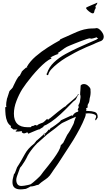

<svg xmlns="http://www.w3.org/2000/svg" viewBox="-20 -972 811 1464"><path d="M197 47Q193 47 193 43Q193 38 188 38Q181 38 176 42Q169 45 162 45Q158 45 151.5 41Q145 37 145 33Q145 33 147 31Q148 30 148 28Q148 27 147 27Q146 27 145 28H143L122 31Q117 31 111.5 31Q106 31 101 32L99 29Q101 29 101 27V24Q104 23 107 22Q110 21 112 18L110 15H81Q78 11 70 6Q61 1 61 -4Q61 -5 63 -7Q64 -8 64 -11Q44 -24 34.5 -47Q25 -70 22.5 -96.5Q20 -123 20 -146V-152Q20 -155 23 -156L25 -155L27 -157H29Q27 -163 27 -166V-175Q27 -190 32 -212Q32 -214 32.5 -216.5Q33 -219 34 -222Q34 -224 35 -225V-224L52 -277Q55 -281 58 -284Q61 -287 65 -291Q68 -294 71 -297.5Q74 -301 77 -305Q78 -308 84.5 -321.5Q91 -335 99.5 -352Q108 -369 117 -382Q126 -395 132 -396Q133 -400 135 -403.5Q137 -407 139 -411Q141 -415 143 -418.5Q145 -422 146 -426Q151 -432 157 -437.5Q163 -443 169 -448Q171 -449 178 -456L180 -457H182L185 -458L189 -460L185 -463Q209 -505 252 -542Q295 -579 344.5 -610.5Q394 -642 435 -664Q437 -669 438 -670Q438 -672 442 -673Q447 -675 452.5 -678Q458 -681 463 -683L484 -692Q518 -707 543 -718.5Q568 -730 593 -739Q618 -748 652 -753Q660 -754 669 -754.5Q678 -755 686 -755Q703 -755 719 -758Q731 -756 743 -744.5Q755 -733 763 -719Q771 -705 771 -693Q771 -672 755 -662Q749 -658 741 -656L726 -650Q718 -647 710.5 -643.5Q703 -640 695 -636Q687 -632 678.5 -629Q670 -626 662 -622Q643 -615 614 -601Q584 -588 550.5 -570Q517 -552 483 -532Q450 -512 421 -489Q393 -467 372.5 -445Q352 -423 348 -402Q345 -399 342 -399Q335 -399 335 -408Q335 -412 338 -412Q353 -460 391.5 -496.5Q430 -533 479.5 -560Q529 -587 573 -607Q608 -623 643 -638.5Q678 -654 713 -669L719 -673Q723 -675 724 -678H727L728 -681Q727 -682 725 -682Q723 -682 721 -683Q717 -684 718 -688Q710 -685 695.5 -681Q681 -677 673 -677Q668 -677 669 -680H667Q660 -680 641 -674Q622 -668 598 -659Q574 -650 550.5 -640.5Q527 -631 510 -624Q493 -617 490 -615Q472 -605 454 -591Q445 -584 436 -578Q427 -572 418 -566Q420 -566 423.5 -565Q427 -564 426 -561Q420 -560 405.5 -554Q391 -548 378 -541.5Q365 -535 363 -529Q364 -530 365 -530Q366 -530 367 -531Q368 -532 371 -532Q372 -532 372 -530Q372 -530 370 -524Q352 -518 327.5 -498Q303 -478 276.5 -450.5Q250 -423 225 -393Q200 -363 180.5 -336.5Q161 -310 150 -293Q125 -253 105.5 -202.5Q86 -152 86 -105Q86 -2 190 -2H204Q207 -2 210 -2Q213 -2 217 -3V-6Q223 -12 231 -12Q232 -12 232 -11H235Q237 -16 241 -16L250 -19L264 -14V-17Q269 -22 280.5 -27Q292 -32 298 -34Q299 -34 300 -34.5Q301 -35 303 -36Q307 -37 307 -37Q315 -42 322 -49Q329 -56 335 -62L344 -66L343 -58L349 -59V-60Q349 -63 352 -64L355 -67L359 -68Q364 -72 381.5 -86.5Q399 -101 420.5 -118.5Q442 -136 460.5 -149.5Q479 -163 486 -164L483 -166Q495 -177 515.5 -193.5Q536 -210 554 -226.5Q572 -243 574 -253H580Q580 -245 575 -247L558 -214L548 -205Q545 -203 542 -200.5Q539 -198 537 -196Q511 -169 476.5 -134.5Q442 -100 405 -69.5Q368 -39 334 -21Q329 -19 320 -15Q311 -11 309 -6L315 -7L276 17L277 14Q274 15 262.5 19.5Q251 24 236 30.5Q221 37 210 41.5Q199 46 197 47ZM135 472Q107 472 91 459Q75 446 75 417Q75 399 79 386L87 354L92 351L101 328L110 304Q116 293 124 282Q132 271 138 259Q158 224 169.5 203Q181 182 197 163.5Q213 145 244 120Q245 114 250 112Q252 111 253 110Q254 109 255 108L252 105Q252 103 255.5 102Q259 101 260 101V100L313 53Q313 52 315 46.5Q317 41 318 41H319Q319 53 315 62H318Q319 61 321 57Q323 53 323 52V47Q340 33 352 15L355 20L365 7V6Q367 6 379 -2Q391 -10 405.5 -20.5Q420 -31 431.5 -40.5Q443 -50 444 -54L445 -55L525 -92L535 -90Q538 -98 545 -105Q545 -106 546 -106H548V-108Q559 -117 573 -120Q574 -121 576 -123Q578 -125 578 -126Q578 -130 576 -130Q573 -130 573 -134Q573 -140 577 -147Q581 -152 581 -159V-161H580Q580 -160 578 -160Q577 -160 577 -162Q577 -171 583 -180Q587 -187 589 -196L592 -216Q593 -221 593.5 -225.5Q594 -230 594 -234Q594 -237 593.5 -241Q593 -245 592 -250L591 -247V-250Q591 -258 591.5 -267Q592 -276 593 -285Q594 -294 594 -303Q594 -312 595 -320Q604 -331 620 -331Q635 -331 648 -321Q661 -311 669 -298Q668 -297 668 -296Q668 -296 670 -290Q672 -286 670 -284Q671 -281 671 -270Q671 -254 668 -239Q663 -222 662 -207Q661 -195 656 -186Q653 -182 650.5 -176.5Q648 -171 648 -166V-158Q648 -152 646 -150Q644 -148 641 -149Q637 -149 637 -144Q637 -141 638 -140Q639 -138 639 -135Q639 -133 638 -130.5Q637 -128 636 -126H649Q678 -126 701.5 -118.5Q725 -111 725 -80Q725 -74 721 -70Q718 -67 716 -62Q714 -60 713 -58Q712 -55 709 -55Q706 -55 708 -57Q708 -58 706 -60Q706 -67 710 -72Q713 -78 713 -84Q713 -93 703 -98Q693 -103 680.5 -105.5Q668 -108 659 -108Q651 -108 644.5 -107.5Q638 -107 631 -105Q634 -102 634 -98L631 -86Q627 -77 627 -75Q611 -34 588.5 8.5Q566 51 540 94Q526 117 506.5 146.5Q487 176 468.5 205Q450 234 436 255Q429 266 421 278Q413 290 405 301Q397 312 389 323.5Q381 335 374 346Q359 370 344 382.5Q329 395 312 406Q295 417 273 437Q261 438 244 445Q227 450 212 450Q210 452 200.5 457Q191 462 182 466Q173 470 169 469Q153 472 135 472ZM144 446Q150 446 164.5 444Q179 442 194 438.5Q209 435 214 433Q219 430 232.5 419Q246 408 260 395Q274 382 280 376Q286 371 296 357.5Q306 344 311 337Q327 317 348.5 290.5Q370 264 390.5 235.5Q411 207 426 181Q441 155 443 136L460 119H461Q469 105 475 91Q481 77 489 63Q493 54 501 44Q504 39 507 34.5Q510 30 513 25Q516 19 524 5Q532 -9 538.5 -23Q545 -37 545 -41V-43Q549 -52 552 -63Q554 -68 555.5 -72.5Q557 -77 559 -82Q537 -73 516 -63.5Q495 -54 475 -44Q471 -42 467.5 -40.5Q464 -39 460 -37Q451 -33 445 -28Q435 -21 426 -14Q417 -7 408 1Q399 8 390 15Q381 22 371 29L351 44Q350 45 346.5 48Q343 51 342 51L343 50L268 117H267Q231 153 204 193Q197 203 191.5 213.5Q186 224 181 235Q176 245 169.5 255.5Q163 266 156 276Q151 284 145.5 292Q140 300 133 307Q129 319 122 337Q115 355 109.5 371.5Q104 388 104 399Q104 419 113 432.5Q122 446 144 446ZM687 -870Q680 -870 668 -878Q656 -886 646 -896Q636 -906 636 -912Q636 -914 648.5 -920Q661 -926 678 -933Q695 -940 708 -945.5Q721 -951 722 -952V-950Q722 -946 717 -937.5Q712 -929 707 -925L710 -917L708 -906Q701 -898 699 -884Q697 -870 687 -870Z"/></svg>

Font: Water Brush
Style: Regular
Weight: 400
Designer: Robert E. Leuschke
Foundry: Robert E. Leuschke
Version: Version 1.010; ttfautohint (v1.8.4.7-5d5b)